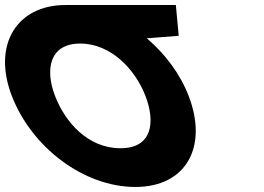

<svg xmlns="http://www.w3.org/2000/svg" viewBox="-137 -747 1053 767"><path d="M82.8 -363.9C42.5 -468.4 60 -572.8 182.8 -573L182.8 -573L183.2 -573H183.3C307.4 -573 403.7 -468.5 444 -363.9C484.3 -259.4 471.9 -154.8 344.4 -154.8C213.5 -154.8 123 -259.4 82.8 -363.9ZM123.5 -727 123.6 -726.9C-69.1 -726.6 -168.7 -568.6 -89.8 -363.9C-10.9 -159.1 196.6 -0.1 404 -0.1C605.4 -0.1 695.5 -159.1 616.6 -363.9C582.5 -452.3 522.4 -531.9 449.4 -594L576.9 -604L565.5 -727Z"/></svg>

Font: Hussar
Style: BdOpOblFour
Weight: 700
Foundry: Cannot Into Space Fonts
Version: Version 2.00